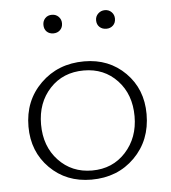

<svg xmlns="http://www.w3.org/2000/svg" viewBox="-47 -632 604 679"><g transform="rotate(-5 255.5 -292.5)"><path d="M162 -523Q147 -523 138 -532Q129 -541 129 -556Q129 -570 138 -579.5Q147 -589 162 -589Q176 -589 185.5 -579.5Q195 -570 195 -556Q195 -541 185.5 -532Q176 -523 162 -523ZM350 -523Q335 -523 325.5 -532Q316 -541 316 -556Q316 -570 326 -579.5Q336 -589 350 -589Q364 -589 373.5 -579.5Q383 -570 383 -556Q383 -541 373.5 -532Q364 -523 350 -523ZM251 4Q162 4 103.5 -54.5Q45 -113 45 -202Q45 -294 106.5 -354.5Q168 -415 261 -415Q349 -415 407 -357Q465 -299 465 -210Q465 -117 404.5 -56.5Q344 4 251 4ZM256 -28Q329 -28 375.5 -79Q422 -130 422 -206Q422 -284 375.5 -333.5Q329 -383 257 -383Q183 -383 136.5 -333Q90 -283 90 -206Q90 -128 137 -78Q184 -28 256 -28Z"/></g></svg>

Font: EauTest Light
Style: Regular
Weight: 300
Designer: Christian Thalmann (Catharsis Fonts)
Version: Version 0.001;PS 000.001;hotconv 1.0.88;makeotf.lib2.5.64775